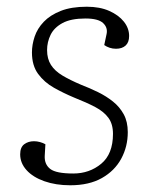

<svg xmlns="http://www.w3.org/2000/svg" viewBox="-20 -537 451 571"><path d="M198 -21Q246 -21 281 -50Q316 -79 316 -139Q316 -168 302.5 -186.5Q289 -205 263.5 -218.5Q238 -232 200 -247Q169 -260 140.5 -276Q112 -292 93.5 -317Q75 -342 75 -381Q75 -404 83 -428Q91 -452 110 -472Q129 -492 160.5 -504.5Q192 -517 238 -517Q277 -517 305 -504.5Q333 -492 348.5 -472.5Q364 -453 364 -430Q364 -411 353.5 -401.5Q343 -392 325 -392Q315 -392 306 -395Q297 -398 290 -403L297 -436Q301 -455 286.5 -468.5Q272 -482 234 -482Q191 -482 166 -468.5Q141 -455 130.5 -433.5Q120 -412 120 -388Q120 -362 131.5 -344Q143 -326 165.5 -312.5Q188 -299 221 -285Q247 -275 271.5 -263Q296 -251 316 -235Q336 -219 348 -197Q360 -175 360 -144Q360 -101 340.5 -65Q321 -29 283 -7.5Q245 14 189 14Q146 14 112 2Q78 -10 59 -31Q40 -52 40 -78Q40 -99 52 -108Q64 -117 81 -117Q90 -117 99 -114.5Q108 -112 115 -108L113 -73Q112 -48 129.5 -34.5Q147 -21 198 -21Z"/></svg>

Font: Literata ExtraLight
Style: Italic
Weight: 250
Italic angle: -2°
Designer: Latin by Veronika Burian and Jose Scaglione. Greek by Irene Vlachou. Cyrillic by Vera Evstafieva
Foundry: TypeTogether
Version: Version 3.002